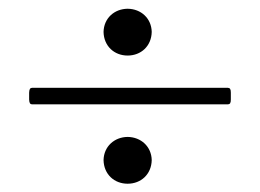

<svg xmlns="http://www.w3.org/2000/svg" viewBox="-20 -616 609 450"><path d="M55 -371.4H514.2C519.2 -371.8 521 -374.6 521 -382.8V-398.8C521 -407 519.2 -409.8 514.2 -410.2H55C50.4 -409.8 48.7 -407 48.3 -398.8V-382.8C48.7 -374.6 50.4 -371.8 55 -371.4ZM222.7 -240.8C223.4 -207.4 247.9 -185.4 279.1 -185.4C310.4 -185.4 334.9 -207.4 335.6 -240.8C334.9 -272.7 310.4 -294.7 279.1 -295.1C247.9 -294.7 223.4 -272.7 222.7 -240.8ZM222.7 -541.2C223.4 -507.8 247.9 -485.8 279.1 -485.8C310.4 -485.8 334.9 -507.8 335.6 -541.2C334.9 -573.2 310.4 -595.2 279.1 -595.5C247.9 -595.2 223.4 -573.2 222.7 -541.2Z"/></svg>

Font: Margiela Serif
Style: Regular
Weight: 400
Designer: Andreas Faust, Stefan Endress
Version: Version 1.002;FEAKit 1.0